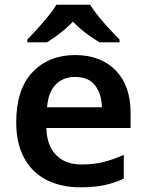

<svg xmlns="http://www.w3.org/2000/svg" viewBox="-20 -786 621 816"><path d="M299 -552Q408 -552 471.5 -487Q535 -422 535 -306V-242H177Q179 -168 218 -127.5Q257 -87 326 -87Q378 -87 420 -97.5Q462 -108 506 -128V-27Q466 -8 423 1Q380 10 320 10Q241 10 179.5 -20.5Q118 -51 83.5 -113Q49 -175 49 -267Q49 -406 118 -479Q187 -552 299 -552ZM299 -459Q248 -459 216.5 -426.5Q185 -394 180 -330H413Q412 -386 384.5 -422.5Q357 -459 299 -459ZM363 -766Q376 -744 398.5 -716.5Q421 -689 445 -663Q469 -637 488 -618V-606H403Q376 -622 346 -644.5Q316 -667 290 -694Q264 -667 235.5 -645Q207 -623 180 -606H96V-618Q115 -637 138.5 -663Q162 -689 184.5 -716.5Q207 -744 220 -766Z"/></svg>

Font: Noto Sans Gurmukhi UI SemiBold
Style: Regular
Weight: 600
Designer: Jelle Bosma - Monotype Design Team
Foundry: Monotype Imaging Inc.
Version: Version 2.004; ttfautohint (v1.8.4.7-5d5b)